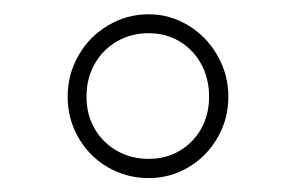

<svg xmlns="http://www.w3.org/2000/svg" viewBox="-20 -741 422 273"><path d="M191.4 -720.7Q221.7 -720.7 247.8 -704.8Q273.9 -689 289.3 -661.9Q304.7 -634.8 304.7 -603.5Q304.7 -571.8 289.3 -545.2Q273.9 -518.6 248 -503.2Q222.2 -487.8 191.4 -487.8Q159.7 -487.8 133.3 -503.2Q106.9 -518.6 91.6 -545.2Q76.2 -571.8 76.2 -603.5Q76.2 -635.3 91.6 -662.1Q106.9 -689 133.5 -704.8Q160.2 -720.7 191.4 -720.7ZM191.4 -515.1Q215.8 -515.1 235.4 -526.6Q254.9 -538.1 266.1 -558.1Q277.3 -578.1 277.3 -603.5Q277.3 -629.4 266.1 -649.9Q254.9 -670.4 235.4 -682.1Q215.8 -693.8 191.4 -693.8Q166.5 -693.8 146.2 -682.1Q126 -670.4 114.5 -649.9Q103 -629.4 103 -603.5Q103 -578.1 114.5 -558.1Q126 -538.1 146.2 -526.6Q166.5 -515.1 191.4 -515.1Z"/></svg>

Font: Mardoto Thin
Style: Regular
Weight: 250
Designer: Christian Robertson, Vahan Hovhannisyan
Foundry: Google
Version: Version 1.000